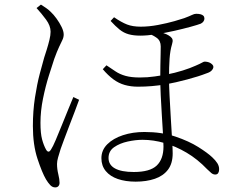

<svg xmlns="http://www.w3.org/2000/svg" viewBox="-20 -779 1040 835"><path d="M476 -704Q508 -682 532.5 -672.5Q557 -663 592 -663Q628 -663 667.5 -670.5Q707 -678 738.5 -687Q770 -696 781 -700Q805 -709 815 -714Q825 -719 833 -719Q844 -719 852 -717Q860 -715 864.5 -710.5Q869 -706 869 -698Q869 -692 865 -686Q861 -680 853 -676Q840 -671 809 -662.5Q778 -654 738.5 -645Q699 -636 659.5 -630Q620 -624 590 -624Q561 -624 539.5 -630Q518 -636 500 -650.5Q482 -665 461 -688ZM443 -495Q464 -481 482.5 -468.5Q501 -456 526 -449Q551 -442 588 -442Q622 -442 652.5 -446.5Q683 -451 701 -454Q742 -462 775 -472.5Q808 -483 830 -493Q851 -502 858.5 -506.5Q866 -511 870 -511Q876 -511 883 -509.5Q890 -508 895.5 -504.5Q901 -501 904.5 -497Q908 -493 908 -488Q908 -481 901 -473Q894 -465 878 -460Q845 -447 794.5 -433.5Q744 -420 700 -412Q669 -407 640 -404.5Q611 -402 580 -402Q549 -402 522.5 -409.5Q496 -417 473 -434Q450 -451 427 -478ZM629 -631 658 -644Q673 -641 684 -637.5Q695 -634 704 -630Q713 -626 722 -619Q729 -613 730.5 -606Q732 -599 728 -586Q720 -560 717.5 -524Q715 -488 715 -441Q715 -408 717.5 -360.5Q720 -313 723 -262.5Q726 -212 728.5 -171.5Q731 -131 731 -112Q731 -68 710.5 -41Q690 -14 653.5 -1.5Q617 11 570 11Q526 11 492.5 -0.5Q459 -12 440 -35Q421 -58 421 -91Q421 -126 446.5 -151.5Q472 -177 514.5 -191Q557 -205 608 -205Q684 -205 743 -185Q802 -165 842.5 -139.5Q883 -114 903 -95Q917 -82 925 -69.5Q933 -57 933 -43Q933 -33 929 -26.5Q925 -20 916 -20Q907 -20 899 -26.5Q891 -33 881 -43Q839 -87 791.5 -115Q744 -143 695.5 -157Q647 -171 600 -171Q570 -171 535.5 -163.5Q501 -156 476.5 -139Q452 -122 452 -92Q452 -62 480 -46.5Q508 -31 562 -31Q632 -31 661.5 -59Q691 -87 691 -142Q691 -158 689 -194Q687 -230 684 -275Q681 -320 679 -364.5Q677 -409 677 -442Q677 -468 677.5 -494Q678 -520 678.5 -542Q679 -564 679 -577Q679 -602 661.5 -614.5Q644 -627 629 -631ZM139 -744 158 -759Q169 -752 180 -744.5Q191 -737 200 -728Q213 -716 226 -698Q239 -680 248 -661.5Q257 -643 257 -629Q257 -617 251.5 -605.5Q246 -594 237 -575Q228 -556 216 -523Q207 -496 192.5 -450Q178 -404 167 -350Q156 -296 156 -245Q156 -199 163 -173Q170 -147 180 -129Q185 -120 190.5 -119.5Q196 -119 202 -129Q210 -141 222.5 -170.5Q235 -200 249.5 -236Q264 -272 277.5 -305Q291 -338 299 -357L324 -345Q317 -325 305.5 -295Q294 -265 281.5 -232.5Q269 -200 259 -173Q249 -146 244 -132Q237 -110 232.5 -94Q228 -78 228 -66Q228 -44 233.5 -21.5Q239 1 239 16Q239 25 234 30.5Q229 36 220 36Q208 36 198.5 26Q189 16 180 1Q163 -28 143 -88.5Q123 -149 123 -231Q123 -296 132 -354.5Q141 -413 153 -458.5Q165 -504 172 -528Q177 -543 183.5 -564Q190 -585 195 -605.5Q200 -626 200 -641Q200 -667 180.5 -693.5Q161 -720 139 -744Z"/></svg>

Font: Noto Serif HK
Style: Regular
Weight: 200
Designer: Ryoko NISHIZUKA 西塚涼子 (kana & ideographs); Frank Grießhammer (Latin, Greek & Cyrillic); Wenlong ZHANG 张文龙 (bopomofo); San
Foundry: Adobe
Version: Version 2.001;hotconv 1.1.0;makeotfexe 2.6.0